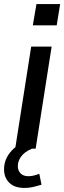

<svg xmlns="http://www.w3.org/2000/svg" viewBox="-41 -734 317 948"><path d="M34 0 113 -504H214L135 0ZM121 -609 139 -714H256L239 -609ZM80 194Q31 194 5 168.5Q-21 143 -21 102Q-21 55 10 17.5Q41 -20 89 -39L117 0Q81 15 64 38Q47 61 47 86Q47 108 60.5 122Q74 136 99 136Q112 136 125 133Q138 130 153 124L164 178Q144 184 123.5 189Q103 194 80 194Z"/></svg>

Font: Mulish ExtraLight SemiBold
Style: Italic
Weight: 600
Italic angle: -9°
Version: Version 3.603